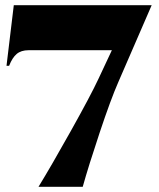

<svg xmlns="http://www.w3.org/2000/svg" viewBox="-20 -618 612 738"><path d="M90 -425Q61 -425 44 -410.5Q27 -396 15 -365H5L33 -598H563L435 -303Q406 -237 363 -108Q320 21 298 100H128Q177 20 252.5 -115Q328 -250 358 -314L410 -425Z"/></svg>

Font: Cinzel Decorative Black
Style: Regular
Weight: 900
Designer: Natanael Gama
Version: Version 1.002;PS 001.002;hotconv 1.0.56;makeotf.lib2.0.21325